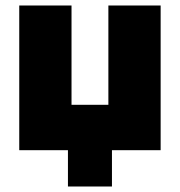

<svg xmlns="http://www.w3.org/2000/svg" viewBox="-20 -546 654 698"><path d="M227 132V0H50V-526H240V-165H374V-526H564V0H387V132Z"/></svg>

Font: Raleway-v4020 Black
Style: Regular
Weight: 900
Designer: Matt McInerney, Pablo Impallari, Rodrigo Fuenzalida
Foundry: Matt McInerney, Pablo Impallari, Rodrigo Fuenzalida
Version: Version 4.020;PS 004.020;hotconv 1.0.88;makeotf.lib2.5.64775